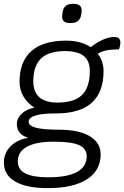

<svg xmlns="http://www.w3.org/2000/svg" viewBox="-37 -770 642 992"><path d="M578 -515Q500 -515 468 -492Q498 -454 498 -403Q498 -184 253 -184Q111 -184 111 -141Q111 -120 149 -110Q187 -100 266 -100Q370 -100 426.5 -66.5Q483 -33 483 28Q483 111 412 156.5Q341 202 210 202Q100 202 41.5 168Q-17 134 -17 70Q-17 22 16.5 -13Q50 -48 105 -57V-60Q79 -67 64.5 -85Q50 -103 50 -128Q50 -159 75 -182.5Q100 -206 141 -214Q105 -236 84.5 -271Q64 -306 64 -347Q64 -452 125 -506Q186 -560 305 -560Q381 -560 432 -526Q461 -550 493.5 -564.5Q526 -579 554 -579Q585 -579 585 -550Q585 -535 578 -515ZM427 -403Q427 -456 395.5 -481Q364 -506 298 -506Q215 -506 175 -467.5Q135 -429 135 -350Q135 -240 261 -240Q347 -240 387 -279.5Q427 -319 427 -403ZM55 64Q55 106 94 126Q133 146 213 146Q311 146 361 118.5Q411 91 411 37Q411 -3 371 -20.5Q331 -38 241 -38Q150 -38 102.5 -12Q55 14 55 64ZM284 -684Q284 -692 285 -696L286 -705Q292 -750 337 -750H345Q385 -750 385 -715L384 -705L383 -696Q376 -651 331 -651H323Q284 -651 284 -684Z"/></svg>

Font: Krub
Style: Italic
Weight: 400
Italic angle: -8°
Designer: Ekaluck Peanpanawate
Foundry: Cadson Demak Co.,Ltd.
Version: Version 1.000; ttfautohint (v1.6)